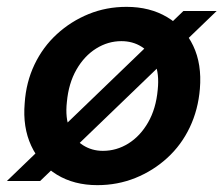

<svg xmlns="http://www.w3.org/2000/svg" viewBox="-43 -528 652 560"><path d="M-23 0 492 -496H589L74 0ZM241 12Q173 12 123 -18.5Q73 -49 48 -103Q23 -157 29 -227Q33 -288 57.5 -339.5Q82 -391 123 -428.5Q164 -466 215.5 -487Q267 -508 326 -508Q394 -508 444.5 -478Q495 -448 520.5 -394.5Q546 -341 540 -269Q535 -208 510.5 -156.5Q486 -105 445 -67.5Q404 -30 352 -9Q300 12 241 12ZM257 -88Q297 -88 331.5 -109.5Q366 -131 389 -171Q412 -211 417 -266Q422 -313 408.5 -344.5Q395 -376 369.5 -392Q344 -408 311 -408Q272 -408 237.5 -386.5Q203 -365 180 -325Q157 -285 152 -230Q147 -184 160 -152.5Q173 -121 199 -104.5Q225 -88 257 -88Z"/></svg>

Font: DM Sans 36pt SemiBold
Style: Italic
Weight: 600
Italic angle: -10°
Designer: Colophon Foundry, Jonny Pinhorn
Foundry: Colophon Foundry
Version: Version 4.004;gftools[0.9.30]